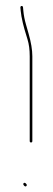

<svg xmlns="http://www.w3.org/2000/svg" viewBox="-20 -680 181 659"><path d="M86.5 -191C89.5 -191 91 -192.7 91 -196V-487C91 -508.7 86.7 -534.7 78 -565L69.1 -596.3C64.4 -612.4 61.4 -628.4 60 -644L59 -655C58.3 -658.3 56.7 -659.8 54 -659.5C51.3 -659.2 50 -657.3 50 -654L51 -643C52.1 -631.1 54.6 -617 58.5 -600.5C60.2 -593.5 62 -586.5 64 -579.5C66 -572.5 69.5 -560.9 74.5 -544.6C79.5 -528.4 82 -509.2 82 -487V-196C82 -192.7 83.5 -191 86.5 -191ZM69.2 -49.8C66.1 -52.9 63.4 -53.4 61.2 -51.3C59.1 -49.1 59.5 -46.3 62.5 -43C65.5 -39.7 68.2 -39.2 70.5 -41.5C72.8 -43.8 72.4 -46.6 69.2 -49.8Z"/></svg>

Font: Proton
Style: Lit
Weight: 500
Version: Version 1.017